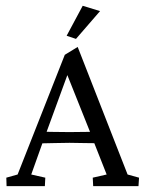

<svg xmlns="http://www.w3.org/2000/svg" viewBox="-20 -634 495 654"><path d="M2.4 0 1.5 -28.8 40 -39.6 200.7 -447.3 244.6 -474.1 414.6 -39.6 453.6 -28.8 451.7 0H297.4L295.9 -28.8L343.3 -39.6L296.9 -157.2L288.1 -181.2L202.1 -396.5L220.2 -407.7L137.2 -180.7L128.4 -157.2L86.4 -39.6L134.3 -28.8L132.8 0ZM110.8 -145.5V-186Q126 -185.5 152.3 -184.8Q178.7 -184.1 216.8 -184.1Q254.4 -184.1 281 -184.8Q307.6 -185.5 322.3 -186V-146Q293.9 -146 267.3 -146.7Q240.7 -147.5 216.8 -147.5Q193.4 -147.5 167.5 -146.7Q141.6 -146 110.8 -145.5ZM238.8 -501.5 207 -512.2 261.7 -614.3 320.8 -596.2Z"/></svg>

Font: Lateef Light
Style: Regular
Weight: 300
Designer: SIL International
Foundry: SIL International
Version: Version 4.200